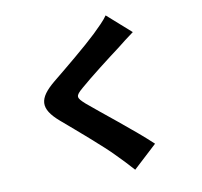

<svg xmlns="http://www.w3.org/2000/svg" viewBox="-96 -939 1192 1134"><g transform="rotate(-10 500.0 -372.0)"><path d="M751 -711 610 -836C592 -809 556 -774 522 -741C455 -677 326 -571 246 -506C140 -419 134 -359 236 -271C327 -193 471 -70 526 -12C559 21 592 56 624 92L766 -39C666 -134 469 -287 403 -344C355 -387 353 -396 402 -438C465 -493 590 -589 653 -636C680 -658 714 -684 751 -711Z"/></g></svg>

Font: Noto Sans CJK TC Black
Style: Regular
Weight: 900
Designer: Ryoko NISHIZUKA 西塚涼子 (kana, bopomofo & ideographs); Paul D. Hunt (Latin, Greek & Cyrillic); Sandoll Communications 산돌커뮤니
Foundry: Adobe
Version: Version 2.004;hotconv 1.0.118;makeotfexe 2.5.65603